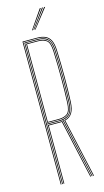

<svg xmlns="http://www.w3.org/2000/svg" viewBox="-143 -994 560 1038"><g transform="rotate(-15 137.0 -475.0)"><path d="M60 0V-800H142Q168.2 -800 187 -791.8Q205.8 -783.5 216.2 -763.4Q226.8 -743.2 228 -707Q231.2 -624.2 231 -552.6Q230.8 -481 228 -418Q226.2 -378.5 213.2 -357Q200.2 -335.5 173 -328.5L246 0H242L168.2 -331.5Q196 -337.2 209.1 -357.9Q222.2 -378.5 224 -418.2Q226.8 -481.5 226.9 -553.8Q227 -626 224 -707Q222.8 -742.5 212.5 -761.8Q202.2 -781 184.4 -788.5Q166.5 -796 142 -796H64V0ZM76 0V-329H141Q145.2 -329 149 -329.2Q152.8 -329.5 156.5 -329.8L229.5 0H225.5L153.2 -325.5Q150.8 -325.2 147.6 -325.1Q144.5 -325 141 -325H80V0ZM68 0V-792H142Q166.2 -792 183.1 -784.8Q200 -777.5 209.4 -759.1Q218.8 -740.8 220 -706.8Q222.8 -630 222.9 -556.2Q223 -482.5 220 -418.2Q218.2 -377.5 204.8 -358.4Q191.2 -339.2 163.5 -334.8L237.8 0H233.8L159.5 -334Q154.8 -333.5 150 -333.2Q145.2 -333 141 -333H72V0ZM72 -337H141Q175.2 -337 194.5 -352.8Q213.8 -368.5 216 -418.5Q218.8 -481.5 218.9 -554.2Q219 -627 216 -706.5Q214.2 -756 195.2 -772Q176.2 -788 142 -788H72ZM76 -341V-784H142Q174.8 -784 192.5 -769Q210.2 -754 212 -706.5Q214.8 -629.2 214.9 -556Q215 -482.8 212 -418.5Q209.8 -369.2 191.1 -355.1Q172.5 -341 141 -341ZM80 -345H141Q171.5 -345 188.8 -358.5Q206 -372 208 -418.8Q210.8 -482 210.9 -554.5Q211 -627 208 -706.5Q206.2 -753.5 188.9 -766.8Q171.5 -780 142 -780H80ZM125 -845 197 -950H203L129 -845ZM141 -845 221 -950H227L145 -845ZM133 -845 209 -950H215L137 -845Z"/></g></svg>

Font: Big Shoulders Inline Display Thin Thin
Style: Regular
Weight: 250
Version: Version 2.002